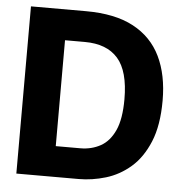

<svg xmlns="http://www.w3.org/2000/svg" viewBox="-49 -707 718 755"><g transform="rotate(5 309.5 -330.0)"><path d="M43 0V-660H260Q375 -660 448 -621Q521 -582 556 -509.5Q591 -437 591 -336Q591 -238 564 -173Q537 -108 493 -70Q449 -32 395.5 -16Q342 0 289 0ZM266 -539H188V-121H285Q329 -121 364.5 -140.5Q400 -160 420.5 -205Q441 -250 441 -328Q441 -439 397 -489Q353 -539 266 -539Z"/></g></svg>

Font: Bricolage Grotesque 96pt Bricolage Grotesque 48pt Regular
Style: Bold
Weight: 700
Designer: Mathieu Triay
Foundry: Atelier Triay
Version: Version 1.001; ttfautohint (v1.8.4.7-5d5b);gftools[0.9.33.de